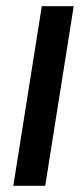

<svg xmlns="http://www.w3.org/2000/svg" viewBox="-20 -600 258 620"><path d="M126 0 218 -580H115L23 0Z"/></svg>

Font: Charger Pro
Style: BlkExtObl
Weight: 900
Designer: Jasper
Foundry: Cannot Into Space Fonts
Version: Version 1.09